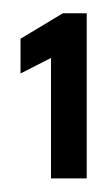

<svg xmlns="http://www.w3.org/2000/svg" viewBox="-20 -680 169 290"><path d="M111 -410.5H57V-592.5L11 -569V-621.5L75 -660H111Z"/></svg>

Font: Lucymar Sans Medium
Style: Regular
Weight: 500
Foundry: The League of Moveable Type (original font) / Main changes by Cristiano Sobral with portions from Mirco Monsees
Version: Version 2.001;August 30, 2020;FontCreator 13.0.0.2681 64-bit